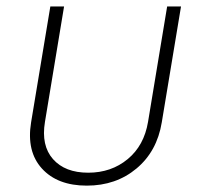

<svg xmlns="http://www.w3.org/2000/svg" viewBox="-20 -566 625 594"><path d="M248.5 8.3Q157.7 8.3 109.6 -44.7Q61.5 -97.7 76.2 -187.5L135.7 -545.9H178.2L119.1 -189Q106.9 -115.7 144 -73.7Q181.2 -31.7 252.9 -31.7Q324.2 -31.7 375 -73.7Q425.8 -115.7 438 -189L497.1 -545.9H540L480.5 -187.5Q465.8 -97.7 402.3 -44.7Q338.9 8.3 248.5 8.3Z"/></svg>

Font: Inter Extra Light
Style: Italic
Weight: 200
Italic angle: -9.39999°
Designer: Rasmus Andersson
Foundry: rsms
Version: Version 4.000;git-3c8e0fc